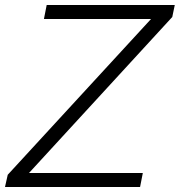

<svg xmlns="http://www.w3.org/2000/svg" viewBox="-41 -749 720 769"><path d="M-21 0 -10 -49 564 -673H135L146 -729H659L649 -681L75 -56H531L520 0Z"/></svg>

Font: Mona Sans ExtraLight Light
Style: Italic
Weight: 300
Italic angle: -11.6951°
Version: Version 2.000